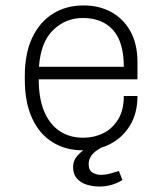

<svg xmlns="http://www.w3.org/2000/svg" viewBox="-20 -541 596 704"><path d="M282 10Q220 10 172 -20Q124 -50 97.5 -108Q71 -166 71 -248V-263Q71 -346 98.5 -403.5Q126 -461 174.5 -491Q223 -521 285 -521H289Q343 -521 387.5 -497Q432 -473 458 -426.5Q484 -380 484 -314V-250H122Q122 -180 142 -132.5Q162 -85 198.5 -60.5Q235 -36 285 -36Q325 -36 358.5 -52.5Q392 -69 413 -103Q434 -137 434 -189H484Q484 -126 457 -81.5Q430 -37 385 -13.5Q340 10 287 10ZM123 -296H434Q434 -387 394.5 -431Q355 -475 284 -475Q220 -475 174.5 -430.5Q129 -386 123 -296ZM345 143Q322 143 299.5 136.5Q277 130 262.5 114Q248 98 248 71Q248 47 265.5 28Q283 9 302 0H352Q326 14 315.5 29Q305 44 305 60Q305 83 319 91.5Q333 100 349 100Q367 100 383.5 95.5Q400 91 416 86L429 119Q410 131 388.5 137Q367 143 345 143Z"/></svg>

Font: Chivo Medium Thin
Style: Regular
Weight: 250
Version: Version 2.002